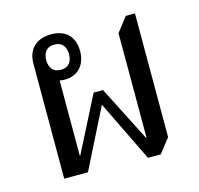

<svg xmlns="http://www.w3.org/2000/svg" viewBox="-87 -651 779 750"><g transform="rotate(-15 302.5 -276.0)"><path d="M422 6H474L519 -52V-552H482L437 -494V-71H435L321 -295H283L169 -71H167V-375C171 -374 180 -373 188 -373C239 -373 274 -408 274 -465C274 -522 242 -558 181 -558C122 -558 85 -524 85 -465V0H181L302 -241ZM183 -414C152 -414 137 -434 137 -465C137 -496 152 -516 183 -516C214 -516 229 -496 229 -465C229 -434 214 -414 183 -414Z"/></g></svg>

Font: Noto Serif Thai SemiCondensed
Style: Regular
Weight: 400
Width: 4
Designer: Monotype Design Team
Foundry: Monotype Imaging Inc.
Version: Version 2.002